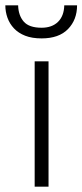

<svg xmlns="http://www.w3.org/2000/svg" viewBox="-50 -700 309 720"><path d="M80 0V-470H132V0ZM18 -680Q19 -642 39 -619Q59 -596 106 -596Q145 -596 167.5 -618Q190 -640 191 -680H239Q239 -626 205 -591Q171 -556 106 -556Q70 -556 44.5 -566Q19 -576 2.5 -593.5Q-14 -611 -22 -633.5Q-30 -656 -30 -680Z"/></svg>

Font: Mukta Malar ExtraLight
Style: Regular
Weight: 275
Designer: Aadarsh Rajan, Girish Dalvi, Yashodeep Gholap
Foundry: Ek Type
Version: Version 2.538;PS 1.000;hotconv 16.6.51;makeotf.lib2.5.65220;